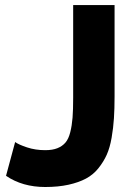

<svg xmlns="http://www.w3.org/2000/svg" viewBox="-20 -730 534 761"><path d="M40 -167Q54.2 -156.7 87.2 -145.8Q120.1 -134.8 159.2 -134.8Q188 -134.8 207.5 -142.6Q227.1 -150.4 239.5 -165Q252 -179.7 258.5 -206.1Q265.1 -232.4 267.6 -263.9Q270 -295.4 270 -342.8V-710H434.1V-349.1Q434.1 -298.8 431.6 -261.2Q429.2 -223.6 422.4 -184.1Q415.5 -144.5 403.1 -116.7Q390.6 -88.9 370.1 -63.2Q349.6 -37.6 320.8 -22.2Q292 -6.8 251.5 2.2Q210.9 11.2 159.2 11.2Q68.8 11.2 3.9 -33.2Z"/></svg>

Font: Rawline ExtraBold
Style: Regular
Weight: 800
Designer: Matt McInerney, Pablo Impallari, Rodrigo Fuenzalida
Foundry: Matt McInerney, Pablo Impallari, Rodrigo Fuenzalida
Version: Version 4.020;PS 004.020;hotconv 1.0.88;makeotf.lib2.5.64775